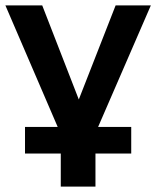

<svg xmlns="http://www.w3.org/2000/svg" viewBox="-20 -514 581 714"><path d="M206 180V57H73V-42H211L207 -13L0 -494H137L282 -121H264L410 -494H541L334 -17L330 -42H468V57H335V180Z"/></svg>

Font: Nunito Sans 10pt
Style: Bold
Weight: 700
Designer: Vernon Adams
Foundry: Vernon Adams
Version: Version 3.101;gftools[0.9.27]